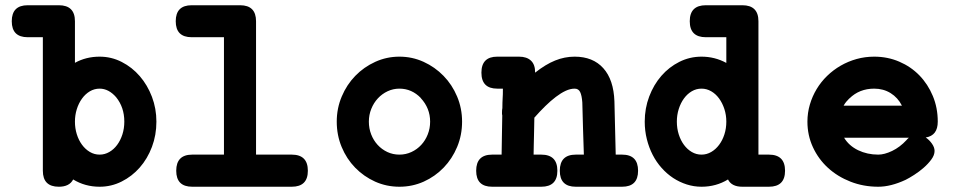

<svg xmlns="http://www.w3.org/2000/svg" viewBox="-20 -667 3652 733"><path d="M85.9 -524.9Q24.9 -524.9 24.9 -585.9Q24.9 -647 85.9 -647H204.6Q266.1 -647 266.1 -585.9V-427.2Q308.6 -450.7 360.4 -450.7Q405.3 -450.7 444.8 -430.4Q484.4 -410.2 513.7 -376.2Q543 -342.3 560.1 -297.4Q577.1 -252.4 577.1 -202.6Q577.1 -151.4 560.1 -106.2Q543 -61 513.4 -27.3Q483.9 6.3 444.3 26.1Q404.8 45.9 360.4 45.9Q304.7 45.9 259.3 18.1Q245.1 45.9 204.6 45.9Q143.6 45.9 143.6 -15.1V-524.9ZM423.8 -295.4Q395 -328.6 360.4 -328.6Q340.3 -328.6 323 -318.4Q305.7 -308.1 293 -290.5Q280.3 -272.9 273.2 -250.2Q266.1 -227.5 266.1 -202.6Q266.1 -177.2 273.2 -154.5Q280.3 -131.8 293 -114.5Q305.7 -97.2 323 -86.9Q340.3 -76.7 360.4 -76.7Q379.9 -76.7 397.2 -86.7Q414.6 -96.7 427.2 -113.8Q439.9 -130.9 447.3 -153.8Q454.6 -176.8 454.6 -202.6Q454.6 -257.3 423.3 -295.9Z M711.9 -524.9Q650.9 -524.9 650.9 -585.9Q650.9 -647 711.9 -647H896.5Q957.5 -647 957.5 -585.9V-76.7H1093.8Q1155.3 -76.7 1155.3 -15.1Q1155.3 45.9 1093.8 45.9H713.9Q652.8 45.9 652.8 -15.1Q652.8 -76.7 713.9 -76.7H835V-524.9Z M1504.9 -450.7Q1553.7 -450.7 1597.2 -430.9Q1640.6 -411.1 1673.3 -377.4Q1706.1 -343.8 1725.1 -298.6Q1744.1 -253.4 1744.1 -202.6Q1744.1 -151.4 1725.3 -106.2Q1706.5 -61 1673.8 -27.1Q1641.1 6.8 1597.7 26.4Q1554.2 45.9 1504.9 45.9Q1455.6 45.9 1412.1 26.4Q1368.7 6.8 1335.9 -26.9Q1303.2 -60.5 1284.4 -105.7Q1265.6 -150.9 1265.6 -202.6Q1265.6 -253.4 1284.7 -298.6Q1303.7 -343.8 1336.4 -377.4Q1369.1 -411.1 1412.6 -430.9Q1456.1 -450.7 1504.9 -450.7ZM1586.9 -292.5Q1552.2 -328.6 1504.9 -328.6Q1481 -328.6 1459.7 -318.6Q1438.5 -308.6 1422.6 -291.5Q1406.7 -274.4 1397.5 -251.5Q1388.2 -228.5 1388.2 -202.6Q1388.2 -176.8 1397 -154.1Q1405.8 -131.3 1421.6 -114Q1437.5 -96.7 1458.7 -86.7Q1480 -76.7 1504.9 -76.7Q1529.3 -76.7 1550.8 -86.7Q1572.3 -96.7 1588.1 -113.8Q1604 -130.9 1613 -153.8Q1622.1 -176.8 1622.1 -202.6Q1622.1 -253.9 1586.4 -292.5Z M1878.4 -328.6Q1817.9 -328.6 1817.9 -389.6Q1817.9 -450.7 1878.4 -450.7H1961.4Q1991.2 -450.7 2007.3 -435.3Q2023.4 -419.9 2022.9 -389.6Q2063 -421.4 2099.4 -436Q2135.7 -450.7 2173.8 -450.7Q2243.7 -450.7 2283.2 -406.7Q2322.8 -362.8 2325.7 -279.8L2330.6 -76.7H2355Q2416 -76.7 2416 -15.1Q2416 45.9 2355 45.9H2178.2Q2117.2 45.9 2117.2 -15.1Q2117.2 -76.7 2178.2 -76.7H2209Q2207.5 -127 2205.8 -176.3Q2204.1 -225.6 2203.1 -275.9Q2201.2 -302.7 2194.8 -315.7Q2188.5 -328.6 2173.8 -328.6Q2157.7 -328.6 2139.6 -320.3Q2121.6 -312 2102.1 -297.1Q2082.5 -282.2 2061.8 -262Q2041 -241.7 2020 -217.8Q2019.5 -197.8 2019.3 -181.2Q2019 -164.6 2018.6 -148.4Q2018.1 -132.3 2017.8 -115Q2017.6 -97.7 2017.1 -76.7H2046.4Q2107.9 -76.7 2107.9 -15.1Q2107.9 45.9 2046.4 45.9H1858.9Q1797.9 45.9 1797.9 -15.1Q1797.9 -76.7 1858.9 -76.7H1895Q1896 -114.3 1896.2 -151.1Q1896.5 -188 1897.5 -226.1Q1896.5 -229 1896.5 -231.7Q1896.5 -234.4 1896.5 -237.3V-239.3Q1896.5 -247.1 1897.9 -254.4Q1897.9 -266.6 1898.2 -274.9Q1898.4 -283.2 1898.9 -290.8Q1899.4 -298.3 1899.7 -306.9Q1899.9 -315.4 1899.9 -328.6Z M2674.8 -524.9Q2613.3 -524.9 2613.3 -585.9Q2613.3 -647 2674.8 -647H2814Q2875.5 -647 2875.5 -585.9V-76.7H2915.5Q2977.1 -76.7 2977.1 -15.1Q2977.1 45.9 2915.5 45.9H2814Q2772.9 45.9 2759.3 18.1Q2713.9 45.9 2658.2 45.9Q2628.9 45.9 2601.6 37.1Q2574.2 28.3 2550 12.5Q2525.9 -3.4 2505.9 -25.9Q2485.8 -48.3 2471.7 -75.9Q2457.5 -103.5 2449.5 -135.5Q2441.4 -167.5 2441.4 -202.6Q2441.4 -253.4 2458.5 -298.6Q2475.6 -343.8 2504.9 -377.4Q2534.2 -411.1 2573.7 -430.9Q2613.3 -450.7 2658.2 -450.7Q2709 -450.7 2752.9 -426.8V-524.9ZM2658.2 -328.6Q2638.2 -328.6 2621.1 -318.6Q2604 -308.6 2591.3 -291.3Q2578.6 -273.9 2571.3 -251Q2564 -228 2564 -202.6Q2564 -176.8 2571.3 -153.8Q2578.6 -130.9 2591.3 -113.8Q2604 -96.7 2621.1 -86.7Q2638.2 -76.7 2658.2 -76.7Q2677.7 -76.7 2695.1 -86.7Q2712.4 -96.7 2725.3 -114Q2738.3 -131.3 2745.6 -154.1Q2752.9 -176.8 2752.9 -202.6Q2752.9 -228 2745.4 -251Q2737.8 -273.9 2725.1 -291.3Q2712.4 -308.6 2695.1 -318.6Q2677.7 -328.6 2658.2 -328.6Z M3439.9 -131.3Q3444.3 -136.7 3449.7 -141.1H3202.6Q3221.2 -110.4 3256.1 -93.5Q3291 -76.7 3333 -76.7Q3356.4 -76.7 3386 -90.8Q3415.5 -105 3440.4 -131.8ZM3560.1 -202.6Q3560.1 -149.4 3514.2 -142.1Q3527.8 -132.8 3537.8 -118.7Q3547.9 -104.5 3547.9 -90.8Q3547.9 -74.7 3535.6 -58.1Q3523.4 -41.5 3506.3 -26.6Q3489.3 -11.7 3470.2 0.5Q3451.2 12.7 3437.5 19.5Q3380.9 45.9 3333 45.9Q3276.4 45.9 3227.1 26.6Q3177.7 7.3 3141.1 -26.1Q3104.5 -59.6 3083.5 -105Q3062.5 -150.4 3062.5 -202.6Q3062.5 -236.3 3071.8 -267.8Q3081.1 -299.3 3097.7 -326.9Q3114.3 -354.5 3137.7 -377.2Q3161.1 -399.9 3189.5 -416.3Q3217.8 -432.6 3250.2 -441.7Q3282.7 -450.7 3317.4 -450.7Q3368.7 -450.7 3413.1 -431.6Q3457.5 -412.6 3490 -379.2Q3522.5 -345.7 3541.3 -300.5Q3560.1 -255.4 3560.1 -202.6ZM3222.7 -291.5Q3215.8 -284.7 3210.4 -278.1Q3205.1 -271.5 3200.7 -263.7H3423.3Q3407.7 -294.4 3380.1 -311.5Q3352.5 -328.6 3317.4 -328.6Q3260.7 -328.6 3222.7 -291Z"/></svg>

Font: Erica Type
Style: Bold
Weight: 700
Designer: Peter Wiegel
Foundry: Peter Wiegel
Version: Version 1.000 2010 initial release